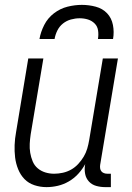

<svg xmlns="http://www.w3.org/2000/svg" viewBox="-20 -760 540 788"><path d="M171 8Q145 8 121 0Q97 -8 80.5 -25Q64 -42 54.5 -65.5Q45 -89 42 -114Q39 -139 40 -165Q41 -191 46 -218L96 -520H158L106 -209Q103 -189 102 -170Q101 -151 104 -133Q107 -115 114 -98Q121 -81 134.5 -69.5Q148 -58 165.5 -52.5Q183 -47 202 -47Q220 -47 238 -51Q256 -55 272 -64Q288 -73 301 -87Q314 -101 323.5 -117Q333 -133 338 -150Q343 -167 346 -185L402 -520H464L391 -83Q390 -76 391 -69Q392 -62 396 -57Q400 -52 406.5 -49.5Q413 -47 421 -47H435V8H412Q393 8 375 3Q357 -2 345 -15Q333 -28 329.5 -46Q326 -64 329 -83L330 -87Q318 -65 301 -46.5Q284 -28 262.5 -15.5Q241 -3 217.5 2.5Q194 8 171 8ZM142 -600Q147 -629 161.5 -657.5Q176 -686 201.5 -705.5Q227 -725 257 -732.5Q287 -740 316 -740Q345 -740 373 -732.5Q401 -725 419.5 -705.5Q438 -686 443.5 -657.5Q449 -629 444 -600H382Q385 -618 382.5 -635Q380 -652 368.5 -663.5Q357 -675 341 -680Q325 -685 307 -685Q289 -685 271 -680Q253 -675 238.5 -663.5Q224 -652 215.5 -635Q207 -618 204 -600Z"/></svg>

Font: Iosevka Curly Light
Style: Italic
Weight: 300
Italic angle: -9°
Monospace: yes
Designer: Belleve Invis
Foundry: Belleve Invis
Version: Version 22.1.2; ttfautohint (v1.8.4)